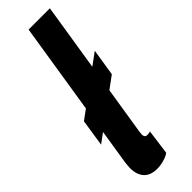

<svg xmlns="http://www.w3.org/2000/svg" viewBox="-262 -745 760 760"><g transform="rotate(-45 118.5 -365.0)"><path d="M-3.7 -215 13.6 -328.4 241.4 -495.4 223.4 -382ZM115.4 -740H234.5L142.1 -157.9Q140.5 -148.7 139.6 -141.6Q138.6 -134.5 138.6 -129.3Q138.6 -124 140.1 -120Q141.5 -116 144.9 -114.2Q148.3 -112.4 153.4 -112.4Q156.6 -112.4 160.9 -112.9Q165.2 -113.3 169.9 -115.2L155.7 -9.9Q143.6 -1 123.9 4.5Q104.1 10 86.7 10Q48.6 10 30 -10.9Q11.4 -31.7 11.4 -67.5Q11.4 -74.6 12.3 -83.1Q13.1 -91.5 14.1 -99.6Z"/></g></svg>

Font: Georama
Style: Italic
Weight: 400
Width: 2
Italic angle: -9°
Designer: Jean-Baptiste Levee
Foundry: Production Type
Version: Version 1.000